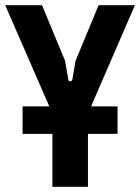

<svg xmlns="http://www.w3.org/2000/svg" viewBox="-20 -720 541 740"><path d="M67 -204H182V0H319V-204H433V-310H331L500 -700H360L271 -485L259 -414C256 -404 245 -404 243 -414L231 -485L142 -700H0L170 -310H67Z"/></svg>

Font: Finlandica SemiBold
Style: Regular
Weight: 600
Designer: Niklas Ekholm, Juho Hiilivirta, Jaakko Suomalainen
Foundry: Helsinki Type Studio
Version: Version 2.000;Glyphs 3.2 (3202)